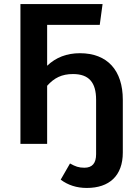

<svg xmlns="http://www.w3.org/2000/svg" viewBox="-20 -711 657 949"><path d="M375 -448C310 -448 256 -427 213 -386V-588H473L487 -691H81V0H213V-287C248 -326 285 -345 341 -345C420 -345 455 -303 455 -218V51C455 96 436 118 397 118C369 118 353 112 326 97L280 177C316 204 359 218 409 218C520 218 587 158 587 43V-218C587 -363 511 -448 375 -448Z"/></svg>

Font: Fira Sans Medium
Style: Regular
Weight: 500
Designer: Carrois Corporate & Edenspiekermann AG
Foundry: Carrois Corporate GbR & Edenspiekermann AG
Version: Version 4.203